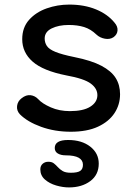

<svg xmlns="http://www.w3.org/2000/svg" viewBox="-20 -571 583 838"><path d="M289 4Q219 4 159.5 -17.5Q100 -39 67 -72Q52 -88 54.5 -108.5Q57 -129 74 -142Q94 -158 113.5 -155.5Q133 -153 147 -138Q164 -119 201.5 -102.5Q239 -86 285 -86Q343 -86 373.5 -105Q404 -124 405 -154Q406 -184 376.5 -206Q347 -228 269 -242Q168 -262 122.5 -302Q77 -342 77 -400Q77 -451 107 -484.5Q137 -518 184 -534.5Q231 -551 282 -551Q348 -551 399 -530Q450 -509 480 -472Q494 -456 493 -438.5Q492 -421 476 -409Q460 -398 438 -402Q416 -406 401 -420Q376 -444 347 -453Q318 -462 280 -462Q236 -462 205.5 -447Q175 -432 175 -403Q175 -385 184.5 -370.5Q194 -356 222 -344.5Q250 -333 304 -322Q379 -307 422.5 -284Q466 -261 485 -230.5Q504 -200 504 -160Q504 -114 479.5 -77Q455 -40 407.5 -18Q360 4 289 4ZM281 247Q254 247 225 238.5Q196 230 176 212.5Q156 195 156 168Q156 153 166 144Q176 135 191 135Q206 135 215 142Q224 149 232.5 158.5Q241 168 253.5 175.5Q266 183 289 183Q318 183 330 175Q342 167 342 148Q342 128 323.5 117.5Q305 107 267 107Q246 107 232.5 99Q219 91 219 75Q219 40 277 40Q337 40 374 69Q411 98 411 143Q411 192 374 219.5Q337 247 281 247Z"/></svg>

Font: Comfortaa
Style: Bold
Weight: 700
Designer: Johan Aakerlund
Foundry: Johan Aakerlund
Version: Version 3.104; ttfautohint (v1.8.1.43-b0c9)